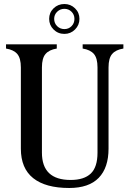

<svg xmlns="http://www.w3.org/2000/svg" viewBox="-20 -921 642 957"><path d="M84 -180V-585Q84 -631 66 -652Q48 -673 10 -679V-700H98H175H263V-679Q225 -673 207 -652Q189 -631 189 -585V-160Q189 -24 332 -24Q399 -24 432.5 -56Q466 -88 466 -160V-585Q466 -631 448 -652Q430 -673 392 -679V-700H480H507H595V-679Q557 -673 539 -652Q521 -631 521 -585V-180Q521 -85 472 -34.5Q423 16 325 16Q207 16 145.5 -33Q84 -82 84 -180ZM225 -827Q225 -858 247 -879.5Q269 -901 301 -901Q332 -901 354 -879.5Q376 -858 376 -827Q376 -796 354 -774Q332 -752 301 -752Q269 -752 247 -774Q225 -796 225 -827ZM351 -827Q351 -848 336.5 -862.5Q322 -877 301 -877Q280 -877 265 -862.5Q250 -848 250 -827Q250 -805 265 -790.5Q280 -776 301 -776Q322 -776 336.5 -790.5Q351 -805 351 -827Z"/></svg>

Font: RL Madena Variable
Style: Regular
Weight: 400
Designer: I Kadek Wantara Putra
Foundry: Roughlines ID
Version: Version 1.000;Glyphs 3.1.2 (3151)